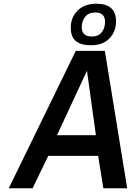

<svg xmlns="http://www.w3.org/2000/svg" viewBox="-20 -1011 729 1031"><path d="M387 -738H543L663 0H535L507 -174H239L155 0H27ZM495 -285 447 -631 286 -285ZM360 -863Q360 -917 396.5 -954Q433 -991 497 -991Q603 -991 603 -897Q603 -841 567.5 -804.5Q532 -768 468 -768Q416 -768 388 -790Q360 -812 360 -863ZM544 -894Q544 -944 492 -944Q456 -944 437.5 -921Q419 -898 419 -865Q419 -815 473 -815Q508 -815 526 -837.5Q544 -860 544 -894Z"/></svg>

Font: Exo SemiBold
Style: Italic
Weight: 600
Italic angle: -9°
Designer: Natanael Gama
Foundry: Natanael Gama
Version: Version 1.500; ttfautohint (v1.6)